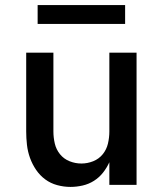

<svg xmlns="http://www.w3.org/2000/svg" viewBox="-20 -727 640 755"><path d="M257 8Q231 8 205 1Q179 -6 158 -21.5Q137 -37 122 -59Q107 -81 98 -106Q89 -131 86 -157.5Q83 -184 83 -210V-520H190V-210Q190 -186 195.5 -162.5Q201 -139 216 -120.5Q231 -102 253.5 -93Q276 -84 300 -84Q324 -84 346.5 -93Q369 -102 384 -120.5Q399 -139 404.5 -162.5Q410 -186 410 -210V-520H517V0H410V-89Q400 -67 385 -48Q370 -29 349.5 -16Q329 -3 305 2.5Q281 8 257 8ZM128 -633V-707H472V-633Z"/></svg>

Font: Iosevka SS04 Semibold Extended
Style: Regular
Weight: 600
Width: 7
Monospace: yes
Designer: Belleve Invis
Foundry: Belleve Invis
Version: Version 19.0.0; ttfautohint (v1.8.4)